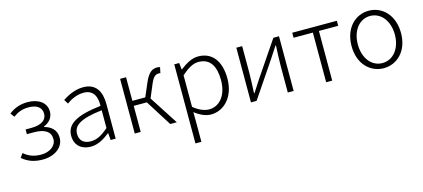

<svg xmlns="http://www.w3.org/2000/svg" viewBox="-60 -1058 3985 1808"><g transform="rotate(-15 1932.5 -154.5)"><path d="M245 13C357 13 449 -50 449 -145C449 -225 395 -264 334 -280V-285C390 -308 424 -351 424 -407C424 -499 342 -547 243 -547C163 -547 107 -521 60 -485L88 -446C132 -478 173 -497 241 -497C313 -497 366 -467 366 -402C366 -341 315 -303 214 -303H159V-257H228C332 -257 389 -221 389 -149C389 -80 322 -36 241 -36C180 -36 125 -51 73 -96L45 -56C105 -5 169 13 245 13Z M713 13C781 13 843 -24 899 -68H901L907 0H956V-338C956 -456 911 -547 784 -547C697 -547 623 -504 582 -477L608 -435C645 -463 704 -496 776 -496C876 -496 901 -414 898 -335C663 -308 558 -250 558 -134C558 -35 627 13 713 13ZM725 -36C665 -36 616 -64 616 -137C616 -219 687 -268 898 -292V-119C834 -63 785 -36 725 -36Z M1371 -280 1424 -406C1453 -477 1478 -488 1505 -488C1513 -488 1515 -489 1522 -486L1534 -542C1526 -545 1517 -547 1507 -547C1458 -547 1421 -525 1381 -432L1326 -303H1200V-533H1142V0H1200V-254H1328L1488 0H1552Z M1670 238H1728V46L1727 -52C1782 -9 1835 13 1884 13C2009 13 2119 -94 2119 -275C2119 -439 2046 -547 1905 -547C1840 -547 1779 -508 1727 -468H1725L1718 -533H1670ZM1879 -38C1840 -38 1785 -55 1728 -103V-411C1792 -467 1843 -496 1894 -496C2014 -496 2057 -403 2057 -275C2057 -132 1983 -38 1879 -38Z M2275 0H2330L2561 -342C2582 -374 2615 -424 2636 -457H2641C2638 -385 2634 -316 2634 -256V0H2691V-533H2636L2405 -192C2384 -159 2351 -109 2330 -76H2325C2328 -148 2332 -219 2332 -276V-533H2275Z M3008 0H3067V-484H3255V-533H2820V-484H3008Z M3568 13C3697 13 3809 -89 3809 -266C3809 -444 3697 -547 3568 -547C3439 -547 3327 -444 3327 -266C3327 -89 3439 13 3568 13ZM3568 -37C3464 -37 3388 -130 3388 -266C3388 -402 3464 -496 3568 -496C3672 -496 3749 -402 3749 -266C3749 -130 3672 -37 3568 -37Z"/></g></svg>

Font: Spoqa Han Sans Neo Light
Style: Regular
Weight: 300
Designer: [Spoqa Han Sans Neo] Dong-huui Kim  Younghwa Kang  Yujin Lee  [Noto Sans] Ryoko NISHIZUKA  (kana & ideographs); Paul D. 
Foundry: Spoqa (http://www.spoqa-han-sans.com)
Version: Version 1.000